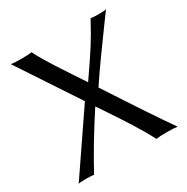

<svg xmlns="http://www.w3.org/2000/svg" viewBox="-151 -777 883 909"><g transform="rotate(-30 290.5 -322.5)"><path d="M564 3Q546 0 506 0Q466 0 448 3Q433 -26 417 -53.5Q401 -81 381.5 -112Q362 -143 349 -162.5Q336 -182 311 -220Q286 -258 274 -275Q178 -128 107 3Q96 0 65 0Q34 0 23 3L244 -321L28 -648Q45 -645 84 -645Q123 -645 141 -648Q151 -627 171 -593.5Q191 -560 205.5 -537.5Q220 -515 255 -462Q290 -409 302 -391Q369 -488 397 -532Q425 -576 464 -648Q475 -645 506 -645Q537 -645 548 -648Q535 -630 496.5 -577.5Q458 -525 415 -465Q372 -405 332 -345Q491 -100 564 3Z"/></g></svg>

Font: Libertinus Sans
Style: Regular
Weight: 400
Designer: Philipp H. Poll
Foundry: Khaled Hosny
Version: Version 6.1